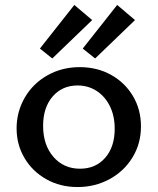

<svg xmlns="http://www.w3.org/2000/svg" viewBox="-20 -748 637 775"><path d="M141 -552 280 -728 352 -667 191 -512ZM314 -552 453 -728 525 -667 364 -512ZM47 -230Q47 -297 80 -354Q113 -411 171.5 -444Q230 -477 302 -477Q372 -477 428 -446Q484 -415 516.5 -360.5Q549 -306 549 -238Q549 -168 514.5 -112Q480 -56 421.5 -24.5Q363 7 293 7Q223 7 167 -24.5Q111 -56 79 -110Q47 -164 47 -230ZM443 -228Q443 -280 423.5 -319.5Q404 -359 370 -381Q336 -403 293 -403Q231 -403 192.5 -358.5Q154 -314 154 -240Q154 -163 195.5 -115Q237 -67 303 -67Q366 -67 404.5 -111Q443 -155 443 -228Z"/></svg>

Font: Ysabeau SC Semibold
Style: Regular
Weight: 600
Designer: Christian Thalmann (Catharsis Fonts)
Version: Version 0.003